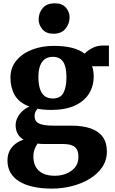

<svg xmlns="http://www.w3.org/2000/svg" viewBox="-20 -840 676 1130"><path d="M285 270Q223.5 270 175.2 259.2Q127 248.5 93.2 227.8Q59.5 207 41.8 176.2Q24 145.5 24 105Q24 73 36.2 48.5Q48.5 24 70 7.2Q91.5 -9.5 118.5 -18Q94 -32.5 83 -54.5Q72 -76.5 72 -103.5Q72 -125 82 -146Q92 -167 110.2 -184.5Q128.5 -202 153 -213Q92 -235.5 66.8 -280.2Q41.5 -325 41.5 -382.5Q41.5 -441.5 76.2 -483.5Q111 -525.5 168.8 -547.8Q226.5 -570 295.5 -570Q360 -570 405 -558.2Q450 -546.5 478.5 -524Q490.5 -539 520.2 -555.5Q550 -572 585 -572H621V-450H521.5Q525 -442 527 -432.8Q529 -423.5 530.2 -413.8Q531.5 -404 531.5 -393Q532 -333 503.2 -288Q474.5 -243 418.8 -218Q363 -193 281.5 -193Q259 -193 238.8 -194.8Q218.5 -196.5 201 -200Q192 -190.5 187.8 -180.5Q183.5 -170.5 183.5 -157Q183.5 -126.5 208.8 -113.5Q234 -100.5 294.5 -100.5H397.5Q467 -100.5 514 -84Q561 -67.5 585 -33.8Q609 0 609 51.5Q609 103 581.8 143.5Q554.5 184 508 212.2Q461.5 240.5 403.8 255.2Q346 270 285 270ZM303.5 194.5Q337 194.5 368.5 182.5Q400 170.5 420.8 146Q441.5 121.5 441.5 84Q441.5 56.5 432.5 39.8Q423.5 23 403 15.2Q382.5 7.5 347.5 7.5H237.5Q228 7.5 218.8 6.8Q209.5 6 201 5Q191.5 18.5 184 37.5Q176.5 56.5 176.5 82Q176.5 116 190.2 141.2Q204 166.5 232 180.5Q260 194.5 303.5 194.5ZM291.5 -260.5Q336 -260.5 353.5 -294Q371 -327.5 371 -383Q371 -426 362.5 -453Q354 -480 336.2 -492.8Q318.5 -505.5 291 -505.5Q262.5 -505.5 243.8 -491.8Q225 -478 215.5 -451.8Q206 -425.5 206 -387Q206 -347 214.8 -318.5Q223.5 -290 242.2 -275.2Q261 -260.5 291.5 -260.5ZM293.5 -641.5Q251.5 -641.5 229.5 -667.8Q207.5 -694 207.5 -725Q207.5 -764.5 231.5 -792.5Q255.5 -820.5 302.5 -820.5H303.5Q345.5 -820.5 367.5 -795.5Q389.5 -770.5 389.5 -739.5Q389.5 -700 365.5 -670.8Q341.5 -641.5 294.5 -641.5Z"/></svg>

Font: Merriweather Light 18pt Black
Style: Regular
Weight: 900
Version: Version 2.100